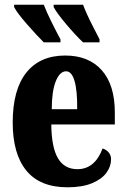

<svg xmlns="http://www.w3.org/2000/svg" viewBox="-20 -786 539 816"><path d="M34 -265Q34 -405 92 -477.5Q150 -550 257 -550Q357 -550 412.5 -487.5Q468 -425 468 -308V-257H198Q199 -159 226.5 -113Q254 -67 309 -67Q383 -67 416 -155Q432 -150 442 -138Q452 -126 452 -109Q452 -79 432.5 -52Q413 -25 371.5 -7.5Q330 10 267 10Q150 10 92 -61Q34 -132 34 -265ZM308 -322Q309 -399 297 -441Q285 -483 261 -483Q234 -483 217 -440.5Q200 -398 200 -322ZM40 -756V-766H166Q178 -735 198 -694.5Q218 -654 223 -645L237 -619V-606H166Q134 -638 93 -685Q52 -732 40 -756ZM208 -756V-766H333Q348 -726 373.5 -676.5Q399 -627 403 -619V-606H333Q302 -635 261.5 -683Q221 -731 208 -756Z"/></svg>

Font: Noto Serif CondBlack
Style: Regular
Weight: 900
Width: 3
Designer: Monotype Design Team
Foundry: Monotype Imaging Inc.
Version: Version 1.001